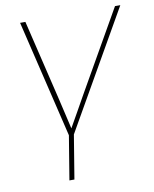

<svg xmlns="http://www.w3.org/2000/svg" viewBox="-82 -585 684 852"><g transform="rotate(-10 259.5 -158.5)"><path d="M195.3 11.2 67.4 -522.5H91.3L177.2 -164.1Q186 -127 194.6 -89.4Q203.1 -51.8 211.9 -14.6H206.1Q227.5 -51.8 248.5 -89.4Q269.5 -127 290.5 -164.1L495.1 -522.5H519L213.9 11.2ZM161.6 204.1 195.8 -3.9H218.3L184.1 204.1Z"/></g></svg>

Font: Inter 28pt Thin
Style: Italic
Weight: 250
Italic angle: -9.3988°
Designer: Rasmus Andersson
Foundry: rsms
Version: Version 4.001;git-66647c0bb